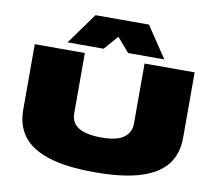

<svg xmlns="http://www.w3.org/2000/svg" viewBox="-97 -1054 1326 1178"><g transform="rotate(10 566.0 -465.0)"><path d="M68 -292V-700H380V-324Q380 -207 569 -207Q667 -207 709.5 -239.5Q752 -272 752 -324V-700H1064V-292Q1064 -193 1012.5 -126Q961 -59 851 -24.5Q741 10 566 10Q391 10 281 -24.5Q171 -59 119.5 -126Q68 -193 68 -292ZM264 -746 404 -940H737L867 -746H642L565 -834L489 -746Z"/></g></svg>

Font: Georama ExtraExtended Black
Style: Regular
Weight: 900
Width: 8
Designer: Jean-Baptiste Levee
Foundry: Production Type
Version: Version 1.000